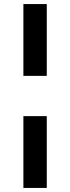

<svg xmlns="http://www.w3.org/2000/svg" viewBox="-20 -763 345 944"><path d="M95 -390V-743H210V-390ZM95 161V-192H210V161Z"/></svg>

Font: Saira SemiExpanded SemiBold
Style: Regular
Weight: 600
Width: 6
Designer: Hector Gatti with collaboration of the Omnibus-Type team
Foundry: Omnibus-Type
Version: Version 1.101